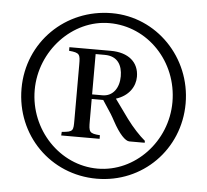

<svg xmlns="http://www.w3.org/2000/svg" viewBox="-50 -729 861 797"><g transform="rotate(5 380.0 -331.0)"><path d="M667 -330C667 -166 537 -28 381 -28C224 -28 93 -165 93 -331C93 -494 224 -634 378 -634C538 -634 667 -499 667 -330ZM722 -329C722 -521 571 -676 385 -676C191 -676 38 -525 38 -332C38 -138 188 14 381 14C572 14 722 -137 722 -329ZM332 -333V-501H370C424 -501 444 -464 444 -418C444 -370 419 -333 375 -333ZM567 -152V-160C543 -180 515 -210 489 -245L432 -324C486 -341 511 -382 511 -422C511 -482 468 -520 393 -520H221V-505C266 -501 268 -494 268 -452V-222C268 -176 269 -171 220 -167L219 -152H379V-167C334 -170 332 -177 332 -222V-314H380C418 -257 420 -253 432 -231C460 -179 486 -152 503 -152Z"/></g></svg>

Font: XITS
Style: Regular
Weight: 400
Designer: MicroPress Inc., with final additions and corrections provided by Coen Hoffman, Elsevier (retired)
Version: Version 1.302